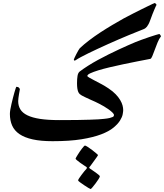

<svg xmlns="http://www.w3.org/2000/svg" viewBox="-20 -861 1101 1289"><path d="M1061 -617.7Q1047.4 -599.6 1037.1 -574Q1026.9 -548.3 1018.3 -524.9Q1009.8 -501.5 1002.7 -484.4Q995.6 -467.3 989.3 -465.8Q948.2 -458 900.9 -448.7Q853.5 -439.5 806.4 -429.4Q759.3 -419.4 716.1 -409.2Q672.9 -398.9 639.6 -388.7Q606.4 -378.4 586.4 -369.1Q566.4 -359.9 566.4 -351.1Q566.4 -347.2 579.6 -339.6Q592.8 -332 613.5 -321.3Q634.3 -310.5 659.4 -297.1Q684.6 -283.7 708.5 -267.6Q738.3 -247.6 757.1 -227.8Q775.9 -208 787.1 -189Q798.3 -169.9 802.7 -153.1Q807.1 -136.2 807.1 -121.6Q807.1 -112.8 803.7 -94Q800.3 -75.2 785.9 -52Q771.5 -28.8 741.9 -4.2Q712.4 20.5 659.4 40.8Q606.4 61 526.9 74Q447.3 86.9 333 86.9Q253.9 86.9 199.2 74.7Q144.5 62.5 110.6 39.3Q76.7 16.1 61.5 -18.1Q46.4 -52.2 46.4 -96.2Q46.4 -107.9 49.3 -125.5Q52.2 -143.1 57.1 -163.3Q62 -183.6 67.1 -204.3Q72.3 -225.1 77.1 -241.5Q82 -257.8 85.4 -268.1Q88.9 -278.3 89.4 -278.3Q101.6 -278.3 107.4 -272Q113.3 -265.6 113.3 -262.2Q113.3 -259.8 111.3 -250Q109.4 -240.2 107.4 -228Q105.5 -215.8 103.8 -203.4Q102.1 -190.9 102.1 -182.6Q102.1 -150.9 116.5 -127Q130.9 -103 163.8 -86.9Q196.8 -70.8 249.5 -62.7Q302.2 -54.7 378.9 -54.7Q448.7 -54.7 498.5 -55.4Q548.3 -56.2 583.3 -57.4Q618.2 -58.6 640.6 -59.8Q663.1 -61 678.2 -63Q702.6 -65.4 716.1 -68.8Q729.5 -72.3 736.1 -75.4Q742.7 -78.6 743.9 -82.3Q745.1 -85.9 745.1 -88.9Q745.1 -95.2 735.4 -105Q725.6 -114.7 710.9 -125.5Q696.3 -136.2 678.7 -146.5Q661.1 -156.7 645 -165Q635.3 -170.4 619.6 -177.5Q604 -184.6 586.9 -192.1Q569.8 -199.7 554 -207.3Q538.1 -214.8 529.3 -219.7Q522 -223.6 515.9 -229Q509.8 -234.4 505.6 -243.4Q501.5 -252.4 499.3 -266.8Q497.1 -281.2 497.1 -302.2Q497.1 -331.1 500.5 -351.6Q503.9 -372.1 515.1 -380.9Q539.6 -399.4 571 -419.4Q602.5 -439.5 637.5 -458.5Q672.4 -477.5 708.7 -495.6Q745.1 -513.7 778.3 -529.1Q811.5 -544.4 840.1 -557.1Q868.7 -569.8 888.7 -578.1Q904.8 -584.5 930.9 -594.2Q957 -604 982.4 -612.3Q1007.8 -620.6 1027.3 -626.7Q1046.9 -632.8 1049.3 -632.8Q1051.3 -632.8 1056.2 -626.2Q1061 -619.6 1061 -617.7ZM650.4 322.3Q650.4 327.6 641.6 341.6Q632.8 355.5 621.8 370.1Q610.8 384.8 600.8 396.5Q590.8 408.2 588.4 408.2Q586.4 408.2 573.2 400.4Q560.1 392.6 544.9 382.3Q529.8 372.1 517.1 362.8Q504.4 353.5 504.4 350.1Q504.4 346.2 511.2 335.7Q518.1 325.2 527.3 313Q536.6 300.8 545.7 289.3Q554.7 277.8 560.1 272.9Q563.5 268.6 563 265.6Q563 262.2 561.5 260.7Q555.7 256.8 543.2 248.8Q530.8 240.7 518.3 231.7Q505.9 222.7 496.6 214.8Q487.3 207 487.3 204.1Q487.3 202.1 491.5 195.1Q495.6 188 501.7 178.2Q507.8 168.5 515.1 157.5Q522.5 146.5 529.5 137.5Q536.6 128.4 542.2 122.3Q547.9 116.2 550.3 116.2Q554.7 116.2 569.3 125.5Q584 134.8 599.1 146.5Q614.3 158.2 626.2 168.5Q638.2 178.7 638.2 180.2Q638.2 182.1 631.3 191.7Q624.5 201.2 615.7 213.4Q606.9 225.6 598.4 237.3Q589.8 249 585.9 254.4Q584.5 255.9 581.8 258.8Q579.1 261.7 579.1 265.1Q579.1 267.6 585 271.5Q590.3 275.4 601.3 282.7Q612.3 290 623.3 297.9Q634.3 305.7 642.3 312.7Q650.4 319.8 650.4 322.3ZM1030.8 -828.1 1026.9 -820.8Q1023.4 -813 1017.3 -799.3Q1011.2 -785.6 1003.9 -766.6Q996.6 -747.6 988.8 -726.1Q982.9 -709.5 977.3 -699Q971.7 -688.5 966.6 -682.1Q961.4 -675.8 956.8 -672.4Q952.1 -668.9 948.2 -667Q930.2 -659.7 903.3 -648.9Q876.5 -638.2 844.2 -625Q812 -611.8 776.6 -596.4Q741.2 -581.1 705.8 -565.2Q670.4 -549.3 636.2 -533.4Q602.1 -517.6 573.2 -503.4Q544.4 -489.3 522.2 -477.3Q500 -465.3 488.3 -457Q487.8 -456.5 484.4 -455.3Q481 -454.1 479.5 -454.1Q479 -454.1 477.3 -455.8Q475.6 -457.5 475.6 -459Q475.6 -462.4 480.7 -473.9Q485.8 -485.4 492.7 -498.3Q499.5 -511.2 505.9 -522.5Q512.2 -533.7 515.6 -537.1Q543.5 -563.5 579.1 -590.6Q614.7 -617.7 653.8 -643.3Q692.9 -668.9 733.4 -692.9Q773.9 -716.8 810.5 -737.3Q818.4 -741.2 836.2 -750.7Q854 -760.3 876.5 -771.7Q898.9 -783.2 923.6 -795.4Q948.2 -807.6 968.8 -817.6Q989.3 -827.6 1003.2 -834.2Q1017.1 -840.8 1019 -840.8Q1021 -840.8 1025.9 -835.7Q1030.8 -830.6 1030.8 -828.1Z"/></svg>

Font: Accordance
Style: Bold-Italic
Weight: 700
Italic angle: -11°
Version: Version 1.2 (build January 31, 2020) Miklal Software Solutio